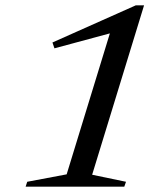

<svg xmlns="http://www.w3.org/2000/svg" viewBox="-20 -703 616 723"><path d="M231 -46.5 408.5 -625.5 426 -586 185 -521 177.5 -543 491.5 -683H522.5L327 -45L454.5 -18.5L448 0H76.5L82.5 -18.5Z"/></svg>

Font: Newsreader 24pt Medium
Style: Italic
Weight: 500
Italic angle: -17°
Designer: Hugues Gentile
Foundry: Production Type
Version: Version 1.003